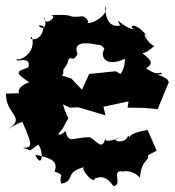

<svg xmlns="http://www.w3.org/2000/svg" viewBox="-21 -591 586 644"><path d="M503 -85 504 -87 474 -155C389 -141 423 -119 409 -136C397 -101 339 -123 383 -130C371 -125 324 -107 333 -131C323 -77 298 -127 278 -131C218 -129 211 -108 198 -152C188 -137 159 -130 189 -159C217 -219 211 -168 190 -241L214 -230L242 -231L333 -204L326 -233L410 -251L407 -230L464 -229L508 -225L545 -315C543 -337 483 -342 523 -342C515 -357 515 -330 469 -362C493 -377 490 -387 456 -413C474 -411 505 -448 498 -436C472 -444 448 -500 477 -464C428 -529 405 -498 433 -492C390 -495 362 -545 382 -505C370 -504 334 -496 331 -571C352 -535 259 -499 275 -520C260 -545 251 -533 229 -535C208 -534 230 -544 145 -540C182 -542 124 -494 128 -535C146 -464 82 -519 125 -503C122 -444 65 -459 86 -467C102 -413 44 -385 36 -393C24 -377 86 -409 74 -365C38 -351 23 -351 77 -315C30 -300 33 -263 67 -279L-1 -277C-3 -206 71 -198 4 -157C42 -180 42 -177 54 -182C94 -94 83 -97 55 -95C89 -88 67 -77 107 -106C126 -87 122 -19 97 -72C148 -62 176 -51 162 -16C203 1 173 -7 185 25C233 16 193 -14 263 -31C241 -29 307 45 297 -4C291 27 319 -26 359 33C394 32 346 -30 397 -14C380 -17 424 -24 448 5C456 -68 486 -44 473 -81C454 -39 467 -35 473 -69ZM376 -326 412 -327 367 -352 278 -343 254 -290 219 -327C144 -356 197 -314 191 -356L205 -378C213 -418 221 -373 239 -410C224 -448 259 -451 305 -441C339 -441 326 -399 341 -436C308 -421 320 -357 398 -394C398 -326 347 -328 359 -295Z"/></svg>

Font: Asimov Aggro
Style: Medium
Weight: 500
Designer: Google
Version: Version 2.000980; 2014